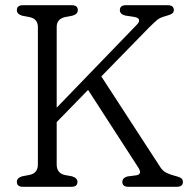

<svg xmlns="http://www.w3.org/2000/svg" viewBox="-20 -720 725 740"><path d="M198.5 -86Q198.5 -53 229.5 -45.5L257.5 -40.5Q278.5 -34 278.5 -19Q278.5 0 255 0H68.5Q45 0 45 -19Q45 -34.5 65.5 -40.5L94.5 -46Q126 -53 126 -86V-616Q126 -647 94.5 -654L65.5 -659.5Q45 -665.5 45 -681Q45 -700 68.5 -700H256Q280 -700 280 -681Q280 -665.5 259 -659.5L230 -654Q198.5 -646.5 198.5 -616V-305L508.5 -626Q517.5 -635.5 515.8 -643.5Q514 -651.5 499 -654.5L463 -660Q442 -665 442 -681Q442 -700 465.5 -700H626Q650 -700 650 -681Q650 -672.5 643.2 -667.8Q636.5 -663 618.5 -658Q598 -653 586.5 -643.8Q575 -634.5 552.5 -612L370.5 -425.5L598 -75.5Q607.5 -61 621.2 -54.2Q635 -47.5 648.5 -44Q670.5 -38.5 677.8 -33.5Q685 -28.5 685 -19Q685 0 661 0H475Q451.5 0 451.5 -19Q451.5 -34.5 471.5 -40L506.5 -44.5Q529.5 -49 512.5 -75L319.5 -373.5L198.5 -249.5Z"/></svg>

Font: Fraunces 72pt SuperSoft Light
Style: Regular
Weight: 300
Version: Version 1.000;[0bf87f6ff]